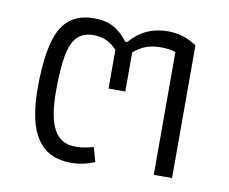

<svg xmlns="http://www.w3.org/2000/svg" viewBox="-59 -530 727 610"><g transform="rotate(10 304.5 -224.5)"><path d="M60 -207Q60 -341 92 -399Q124 -457 199 -457Q236 -457 261.5 -443Q287 -429 308 -401H315Q362 -457 437 -457Q488 -457 530 -428V0H471V-396Q453 -403 421 -403Q371 -403 336 -371V-245H282V-370Q267 -386 249 -395Q231 -404 206 -404Q173 -404 154 -385Q135 -366 127 -323.5Q119 -281 119 -207Q119 -125 140.5 -85Q162 -45 210 -45Q237 -45 268 -54L281 -8Q245 8 205 8Q131 8 95.5 -45Q60 -98 60 -207Z"/></g></svg>

Font: Athiti
Style: Regular
Weight: 400
Designer: CadsonDemak Team
Foundry: CadsonDemak
Version: Version 1.033